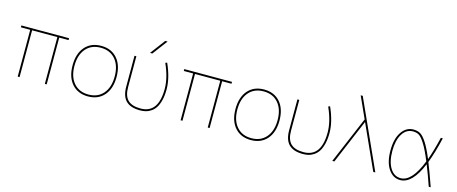

<svg xmlns="http://www.w3.org/2000/svg" viewBox="-44 -1361 4719 1982"><g transform="rotate(15 2315.5 -370.0)"><path d="M471 -500V0H451V-500H181V0H161V-500H61V-520H571V-500Z M741 -62.5Q678 -135 678 -260Q678 -385 741 -457.5Q804 -530 913 -530Q1022 -530 1085 -457.5Q1148 -385 1148 -260Q1148 -135 1085 -62.5Q1022 10 913 10Q804 10 741 -62.5ZM755.5 -77Q813 -10 913 -10Q1013 -10 1070.5 -77Q1128 -144 1128 -260Q1128 -376 1070.5 -443Q1013 -510 913 -510Q813 -510 755.5 -443Q698 -376 698 -260Q698 -144 755.5 -77Z M1442 -590H1417L1537 -750H1562ZM1596 -531 1614 -539Q1680 -392 1680 -270Q1680 -203 1667 -152.5Q1654 -102 1634 -71.5Q1614 -41 1585.5 -22Q1557 -3 1529 3.5Q1501 10 1470 10Q1368 10 1319 -39Q1270 -88 1270 -190V-520H1290V-190Q1290 -97 1333.5 -53.5Q1377 -10 1470 -10Q1660 -10 1660 -270Q1660 -389 1596 -531Z M2212 -500V0H2192V-500H1922V0H1902V-500H1802V-520H2312V-500Z M2482 -62.5Q2419 -135 2419 -260Q2419 -385 2482 -457.5Q2545 -530 2654 -530Q2763 -530 2826 -457.5Q2889 -385 2889 -260Q2889 -135 2826 -62.5Q2763 10 2654 10Q2545 10 2482 -62.5ZM2496.5 -77Q2554 -10 2654 -10Q2754 -10 2811.5 -77Q2869 -144 2869 -260Q2869 -376 2811.5 -443Q2754 -510 2654 -510Q2554 -510 2496.5 -443Q2439 -376 2439 -260Q2439 -144 2496.5 -77Z M3337 -531 3355 -539Q3421 -392 3421 -270Q3421 -203 3408 -152.5Q3395 -102 3375 -71.5Q3355 -41 3326.5 -22Q3298 -3 3270 3.5Q3242 10 3211 10Q3109 10 3060 -39Q3011 -88 3011 -190V-520H3031V-190Q3031 -97 3074.5 -53.5Q3118 -10 3211 -10Q3401 -10 3401 -270Q3401 -389 3337 -531Z M3745 -473 3545 0H3523L3735 -500L3631 -730H3653L3983 0H3961L3747 -473Z M4462 -246Q4416 -359 4379 -418Q4342 -477 4315 -493.5Q4288 -510 4250 -510Q4179 -510 4137 -442Q4095 -374 4095 -260Q4095 -146 4137 -78Q4179 -10 4250 -10Q4369 -10 4462 -246ZM4473 -219Q4379 10 4250 10Q4173 10 4124 -62Q4075 -134 4075 -260Q4075 -386 4124 -458Q4173 -530 4250 -530Q4293 -530 4323.5 -512.5Q4354 -495 4391 -438.5Q4428 -382 4473 -274Q4509 -372 4544 -520H4565Q4527 -357 4484 -246Q4514 -173 4575 0H4554Q4513 -120 4473 -219Z"/></g></svg>

Font: Mplus 1p Thin
Style: Regular
Weight: 250
Version: Version 1.061